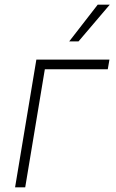

<svg xmlns="http://www.w3.org/2000/svg" viewBox="-20 -800 496 820"><path d="M447.4 -545.5 440.3 -504.3H171.5L87.7 0H44.4L135.3 -545.5ZM275.6 -623.2 397.4 -780.2H448.9L315.3 -623.2Z"/></svg>

Font: Inter UI Extra Light
Style: Italic
Weight: 200
Italic angle: -9.39999°
Designer: Rasmus Andersson
Foundry: rsms
Version: 3.2;8d6f07862